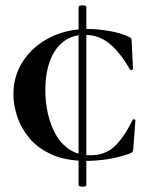

<svg xmlns="http://www.w3.org/2000/svg" viewBox="-20 -588 570 716"><path d="M273 102V-561Q273 -566 280.5 -567.5Q288 -569 295 -567.5Q302 -566 302 -561V102Q302 106 295 107.5Q288 109 280.5 107.5Q273 106 273 102ZM308 -480Q343 -480 387 -472.5Q431 -465 460 -451Q467 -448 469 -445Q471 -442 471 -434L476 -331Q476 -328 471 -327Q466 -326 464 -330Q427 -394 387.5 -426Q348 -458 296 -458Q248 -458 215 -431.5Q182 -405 165.5 -358.5Q149 -312 149 -251Q149 -208 158.5 -165Q168 -122 188 -86.5Q208 -51 240 -30Q272 -9 318 -9Q371 -9 406 -41Q441 -73 474 -140Q476 -144 480.5 -143Q485 -142 485 -139L477 -33Q476 -25 474 -22Q472 -19 463 -15Q420 0 379 6Q338 12 303 12Q226 12 173.5 -11.5Q121 -35 89.5 -73Q58 -111 44 -154Q30 -197 30 -236Q30 -306 66.5 -361Q103 -416 166 -448Q229 -480 308 -480Z"/></svg>

Font: Cormorant Light
Style: Regular
Weight: 300
Designer: Christian Thalmann (Catharsis Fonts)
Foundry: Catharsis Fonts
Version: Version 4.000